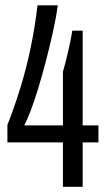

<svg xmlns="http://www.w3.org/2000/svg" viewBox="-20 -719 412 739"><path d="M222.3 0V-171H8.5V-238Q36.4 -308.9 59 -382.9Q81.7 -456.8 98.1 -535.6Q114.5 -614.4 124.4 -698.5H202.4Q195.5 -648 183 -592.6Q170.6 -537.1 156.3 -482.5Q142 -427.9 127.2 -379.2Q112.4 -330.5 98.3 -293.6Q84.2 -256.7 73.5 -236.4H222.3V-443.1Q226.4 -456.3 231.3 -475.8Q236.2 -495.2 241.4 -517.4Q246.6 -539.5 251.1 -561.2Q255.5 -582.8 258.1 -600.9H298.2V-236.4H358.9V-171H298.2V0Z"/></svg>

Font: Archivo SemiBold ExtraCondensed
Style: Regular
Weight: 600
Width: 2
Version: Version 2.001